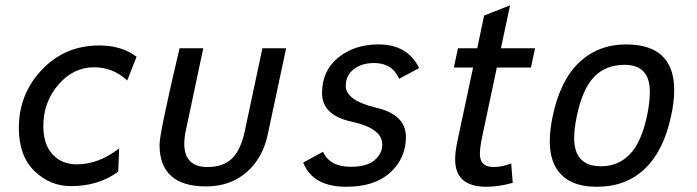

<svg xmlns="http://www.w3.org/2000/svg" viewBox="-20 -696 2654 731"><path d="M250.5 12.7Q170.4 12.7 111.1 -44.9Q51.8 -102.5 51.8 -209Q51.8 -337.9 139.4 -430.4Q227.1 -522.9 357.9 -522.9Q443.8 -522.9 500 -480L464.4 -389.6Q410.2 -439.9 337.9 -439.9Q259.3 -439.9 202.1 -373.5Q145 -307.1 145 -216.3Q145 -146 180.2 -108.2Q215.3 -70.3 272.5 -70.3Q355 -70.3 433.6 -130.9L430.2 -42.5Q354.5 12.7 250.5 12.7Z M764.6 13.7Q587.4 13.7 587.4 -145Q587.4 -189.9 663.6 -512.2H753.9L687.5 -199.2Q681.6 -170.9 681.6 -148.9Q681.6 -60.1 770.5 -60.1Q829.1 -60.1 862.8 -92Q896.5 -124 912.1 -197.3L979 -512.2H1069.3L999.5 -184.6Q980.5 -93.3 918.2 -39.8Q856 13.7 764.6 13.7Z M1298.3 15.1Q1170.9 15.1 1134.3 -77.1L1210 -118.2Q1235.4 -61 1315.9 -61Q1376.5 -61 1406 -86.2Q1435.5 -111.3 1435.5 -146Q1435.5 -207.5 1318.4 -232.9Q1206.1 -257.3 1206.1 -341.8Q1206.1 -426.8 1267.8 -476.8Q1329.6 -526.9 1420.9 -526.9Q1531.7 -526.9 1575.7 -437L1500 -396Q1473.1 -456.1 1404.3 -456.1Q1357.4 -456.1 1326.9 -432.4Q1296.4 -408.7 1296.4 -369.1Q1296.4 -313.5 1413.1 -285.6Q1525.4 -259.8 1525.4 -174.3Q1525.4 -93.8 1466.1 -39.3Q1406.7 15.1 1298.3 15.1Z M1832 15.1Q1712.9 15.1 1712.9 -88.9Q1712.9 -117.7 1720.7 -154.8L1781.2 -439H1708L1723.6 -512.2H1796.9L1823.2 -636.7L1921.9 -675.8L1887.2 -512.2H2017.1L2001.5 -439H1871.6L1815.9 -175.8Q1807.1 -134.8 1807.1 -109.4Q1807.1 -60.1 1859.4 -60.1Q1891.6 -60.1 1926.3 -73.7L1932.1 0Q1879.9 15.1 1832 15.1Z M2252.9 15.1Q2143.1 15.1 2099.6 -52.7Q2073.2 -93.3 2073.2 -158.7Q2073.2 -201.7 2084.5 -254.9Q2113.8 -392.1 2186.3 -459.5Q2258.8 -526.9 2363.3 -526.9Q2546.9 -526.9 2546.9 -352.5Q2546.9 -309.1 2535.2 -254.9Q2506.8 -121.6 2434.8 -53.2Q2362.8 15.1 2252.9 15.1ZM2268.6 -63Q2333.5 -63 2377.7 -108.4Q2421.9 -153.8 2443.4 -254.9Q2454.1 -304.7 2454.1 -346.7Q2454.1 -449.2 2357.9 -449.2Q2287.1 -449.2 2242.7 -404.1Q2198.2 -358.9 2176.3 -254.9Q2166 -206.5 2166 -170.4Q2166 -63 2268.6 -63Z"/></svg>

Font: Cadman
Style: Italic
Weight: 400
Italic angle: -12°
Designer: Paul James MIller
Foundry: High-Logic / Made with FontCreator
Version: Version 2.114;March 28, 2021;FontCreator 13.0.0.2683 64-bit